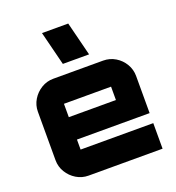

<svg xmlns="http://www.w3.org/2000/svg" viewBox="-149 -962 990 1080"><g transform="rotate(-20 346.0 -421.5)"><path d="M196 0Q157 0 124 -20Q91 -40 71 -73Q51 -106 51 -145V-435Q51 -474 71 -507Q91 -540 124 -560Q157 -580 196 -580H494Q534 -580 567 -560Q600 -540 619.5 -507Q639 -474 639 -435V-213H204V-153Q204 -153 204 -153Q204 -153 204 -153H639V0H196ZM204 -347H486V-427Q486 -427 486 -427Q486 -427 486 -427H204Q204 -427 204 -427Q204 -427 204 -427ZM275 -640 224 -843H381L432 -640Z"/></g></svg>

Font: Orbitron Black
Style: Regular
Weight: 900
Designer: Matt McInerney
Foundry: The League of Moveable Type
Version: Version 2.001